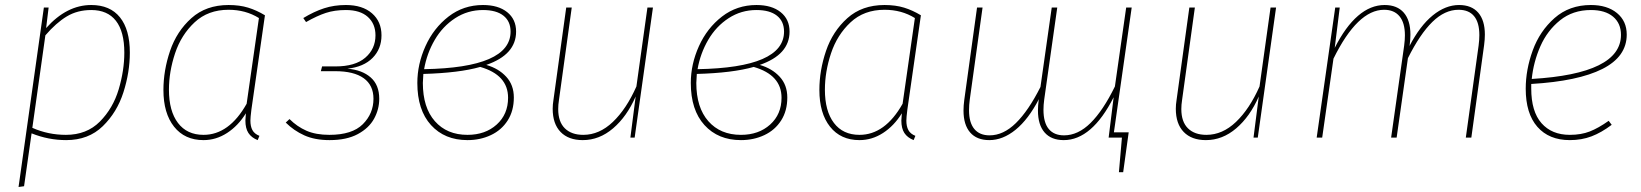

<svg xmlns="http://www.w3.org/2000/svg" viewBox="-20 -549 6548 766"><path d="M155 -519H174L164 -437Q246 -529 344 -529Q419 -529 458.5 -480Q498 -431 498 -339Q498 -261 472.5 -181Q447 -101 390 -45.5Q333 10 244 10Q173 10 106 -17L76 194L54 197ZM476 -339Q476 -423 442.5 -466Q409 -509 344 -509Q289 -509 246.5 -483.5Q204 -458 161 -408L109 -39Q172 -11 243 -11Q326 -11 378.5 -64Q431 -117 453.5 -192.5Q476 -268 476 -339Z M1037 -488 983 -112Q979 -80 979 -68Q979 -45 987 -30Q995 -15 1015 -7L1008 10Q983 0 971 -18.5Q959 -37 959 -68Q959 -75 961 -97Q930 -47 886 -18.5Q842 10 792 10Q717 10 674.5 -43.5Q632 -97 632 -190Q632 -268 658.5 -346Q685 -424 743.5 -476.5Q802 -529 892 -529Q936 -529 970 -518.5Q1004 -508 1037 -488ZM654 -191Q654 -106 690 -58.5Q726 -11 792 -11Q894 -11 964 -135L1013 -477Q960 -510 892 -510Q810 -510 756.5 -460Q703 -410 678.5 -336.5Q654 -263 654 -191Z M1502 -408Q1502 -354 1466.5 -318Q1431 -282 1366 -275Q1425 -270 1459 -240Q1493 -210 1493 -155Q1493 -113 1472.5 -75.5Q1452 -38 1407.5 -14Q1363 10 1295 10Q1236 10 1194 -9Q1152 -28 1120 -60L1135 -74Q1165 -44 1202.5 -27.5Q1240 -11 1294 -11Q1385 -11 1427.5 -53.5Q1470 -96 1470 -155Q1470 -209 1431 -237Q1392 -265 1317 -265H1260L1265 -284H1318Q1397 -284 1437.5 -319Q1478 -354 1478 -408Q1478 -454 1447.5 -481.5Q1417 -509 1360 -509Q1315 -509 1280 -497.5Q1245 -486 1201 -461L1190 -477Q1233 -503 1273 -516Q1313 -529 1360 -529Q1426 -529 1464 -496Q1502 -463 1502 -408Z M2039 -423Q2039 -331 1920 -290Q1969 -276 1999.5 -243Q2030 -210 2030 -160Q2030 -107 2005.5 -68.5Q1981 -30 1938.5 -10Q1896 10 1845 10Q1754 10 1699.5 -50Q1645 -110 1645 -218Q1645 -293 1677.5 -365Q1710 -437 1769.5 -483Q1829 -529 1907 -529Q1968 -529 2003.5 -500.5Q2039 -472 2039 -423ZM1672 -273Q2017 -279 2017 -423Q2017 -464 1988.5 -486.5Q1960 -509 1907 -509Q1846 -509 1796 -476.5Q1746 -444 1714.5 -390Q1683 -336 1672 -273ZM1669 -254Q1667 -226 1667 -218Q1667 -120 1715 -65.5Q1763 -11 1845 -11Q1916 -11 1961.5 -52Q2007 -93 2007 -159Q2007 -250 1896 -282Q1812 -258 1669 -254Z M2185 -115Q2185 -132 2188 -150L2239 -519H2261L2210 -150Q2207 -131 2207 -114Q2207 -63 2233.5 -37Q2260 -11 2307 -11Q2371 -11 2425 -62.5Q2479 -114 2519 -204L2563 -519H2585L2512 0H2495L2516 -164Q2481 -84 2426 -37Q2371 10 2305 10Q2248 10 2216.5 -22.5Q2185 -55 2185 -115Z M3130 -423Q3130 -331 3011 -290Q3060 -276 3090.5 -243Q3121 -210 3121 -160Q3121 -107 3096.5 -68.5Q3072 -30 3029.5 -10Q2987 10 2936 10Q2845 10 2790.5 -50Q2736 -110 2736 -218Q2736 -293 2768.5 -365Q2801 -437 2860.5 -483Q2920 -529 2998 -529Q3059 -529 3094.5 -500.5Q3130 -472 3130 -423ZM2763 -273Q3108 -279 3108 -423Q3108 -464 3079.5 -486.5Q3051 -509 2998 -509Q2937 -509 2887 -476.5Q2837 -444 2805.5 -390Q2774 -336 2763 -273ZM2760 -254Q2758 -226 2758 -218Q2758 -120 2806 -65.5Q2854 -11 2936 -11Q3007 -11 3052.5 -52Q3098 -93 3098 -159Q3098 -250 2987 -282Q2903 -258 2760 -254Z M3654 -488 3600 -112Q3596 -80 3596 -68Q3596 -45 3604 -30Q3612 -15 3632 -7L3625 10Q3600 0 3588 -18.5Q3576 -37 3576 -68Q3576 -75 3578 -97Q3547 -47 3503 -18.5Q3459 10 3409 10Q3334 10 3291.5 -43.5Q3249 -97 3249 -190Q3249 -268 3275.5 -346Q3302 -424 3360.5 -476.5Q3419 -529 3509 -529Q3553 -529 3587 -518.5Q3621 -508 3654 -488ZM3271 -191Q3271 -106 3307 -58.5Q3343 -11 3409 -11Q3511 -11 3581 -135L3630 -477Q3577 -510 3509 -510Q3427 -510 3373.5 -460Q3320 -410 3295.5 -336.5Q3271 -263 3271 -191Z M4424 -21H4483L4461 138H4444L4456 0H4403L4423 -161Q4380 -76 4330 -33Q4280 10 4224 10Q4174 10 4147.5 -20.5Q4121 -51 4121 -108Q4121 -128 4124 -150L4125 -154Q4083 -73 4032 -31.5Q3981 10 3927 10Q3877 10 3850.5 -20.5Q3824 -51 3824 -108Q3824 -128 3827 -150L3878 -519H3900L3849 -152Q3846 -130 3846 -109Q3846 -60 3867 -34.5Q3888 -9 3928 -9Q3983 -9 4033 -58Q4083 -107 4131 -202L4176 -519H4198L4146 -152Q4143 -130 4143 -111Q4143 -60 4164 -34.5Q4185 -9 4225 -9Q4281 -9 4331 -58.5Q4381 -108 4428 -204L4473 -519H4495Z M4671 -115Q4671 -132 4674 -150L4725 -519H4747L4696 -150Q4693 -131 4693 -114Q4693 -63 4719.5 -37Q4746 -11 4793 -11Q4857 -11 4911 -62.5Q4965 -114 5005 -204L5049 -519H5071L4998 0H4981L5002 -164Q4967 -84 4912 -37Q4857 10 4791 10Q4734 10 4702.5 -22.5Q4671 -55 4671 -115Z M5904 -411Q5904 -392 5901 -369L5850 0H5828L5879 -367Q5882 -390 5882 -409Q5882 -459 5861 -484.5Q5840 -510 5799 -510Q5744 -510 5694.5 -461.5Q5645 -413 5597 -317L5552 0H5530L5582 -367Q5585 -390 5585 -408Q5585 -458 5563.5 -484Q5542 -510 5502 -510Q5396 -510 5300 -315L5255 0H5233L5307 -519H5325L5305 -358Q5348 -443 5398 -486Q5448 -529 5504 -529Q5554 -529 5580.5 -498.5Q5607 -468 5607 -411Q5607 -392 5604 -369L5603 -365Q5645 -446 5696 -487.5Q5747 -529 5801 -529Q5851 -529 5877.5 -498.5Q5904 -468 5904 -411Z M6089 -214V-196Q6089 -104 6130 -57.5Q6171 -11 6243 -11Q6288 -11 6322.5 -24.5Q6357 -38 6398 -67L6410 -51Q6369 -20 6329.5 -5Q6290 10 6243 10Q6160 10 6113.5 -43Q6067 -96 6067 -195Q6067 -271 6095 -348Q6123 -425 6182 -477Q6241 -529 6327 -529Q6392 -529 6431 -497Q6470 -465 6470 -411Q6470 -323 6373 -274Q6276 -225 6089 -214ZM6091 -234Q6447 -255 6447 -410Q6447 -456 6415.5 -482.5Q6384 -509 6327 -509Q6255 -509 6204 -468Q6153 -427 6125.5 -364.5Q6098 -302 6091 -234Z"/></svg>

Font: FiraGO Thin
Style: Italic
Weight: 100
Italic angle: -8°
Designer: bBox Type GmbH
Foundry: bBox Type GmbH
Version: Version 1.001